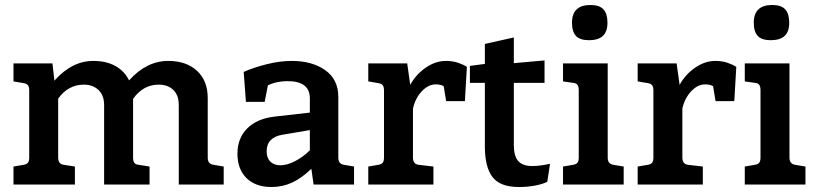

<svg xmlns="http://www.w3.org/2000/svg" viewBox="-20 -739 3268 769"><path d="M876 -72V0H696V-318Q696 -358 674 -379Q652 -400 616 -400Q553 -400 513 -343V-322V-108Q513 -94 518 -87Q523 -80 535 -79L579 -72V0H397V-318Q397 -357 374.5 -378.5Q352 -400 316 -400Q253 -400 213 -344V-108Q213 -82 235 -79L280 -72V0H34V-72L75 -79Q87 -81 92 -87.5Q97 -94 97 -108V-377Q97 -391 92 -397.5Q87 -404 75 -406L34 -413V-485H190L198 -416Q268 -495 354 -495Q406 -495 442.5 -474.5Q479 -454 497 -417Q567 -495 654 -495Q726 -495 769 -455.5Q812 -416 812 -346V-108Q812 -95 817.5 -88Q823 -81 835 -79Z M1398 -72V0H1236L1227 -63Q1189 -26 1150.5 -8Q1112 10 1067 10Q1004 10 967.5 -25.5Q931 -61 931 -124Q931 -185 970 -224.5Q1009 -264 1080 -272L1221 -288V-345Q1221 -414 1132 -414Q1087 -414 1053 -397L1040 -331H965L956 -451Q997 -469 1049 -482Q1101 -495 1149 -495Q1230 -495 1282.5 -458Q1335 -421 1335 -351V-108Q1335 -95 1340.5 -88Q1346 -81 1357 -79ZM1221 -137V-218L1109 -199Q1080 -194 1064 -177.5Q1048 -161 1048 -133Q1048 -106 1063 -91.5Q1078 -77 1103 -77Q1130 -77 1162.5 -94Q1195 -111 1221 -137Z M1850 -471 1842 -334H1767L1757 -394Q1745 -401 1725 -401Q1695 -401 1669 -373Q1643 -345 1634 -304V-108Q1634 -82 1656 -79L1716 -72V0H1455V-72L1496 -79Q1508 -81 1513 -87.5Q1518 -94 1518 -108V-377Q1518 -391 1513 -397.5Q1508 -404 1496 -406L1455 -413V-485H1611L1623 -399Q1645 -440 1684.5 -467.5Q1724 -495 1766 -495Q1793 -495 1815 -487.5Q1837 -480 1850 -471Z M2183 -83 2172 -11Q2155 -2 2124.5 4Q2094 10 2058 10Q1983 10 1952.5 -30Q1922 -70 1922 -152V-407H1862V-475L1922 -483V-563L2038 -589V-486L2161 -497V-407H2038V-159Q2038 -113 2056 -93.5Q2074 -74 2111 -74Q2143 -74 2183 -83Z M2271 -648Q2271 -719 2345 -719Q2381 -719 2397 -701.5Q2413 -684 2413 -648Q2413 -612 2394.5 -595Q2376 -578 2339 -578Q2303 -578 2287 -595Q2271 -612 2271 -648ZM2235 -72 2276 -79Q2288 -81 2293 -87.5Q2298 -94 2298 -108V-378Q2298 -392 2293 -399Q2288 -406 2276 -407L2235 -413V-485H2414V-108Q2414 -95 2419.5 -88Q2425 -81 2436 -79L2478 -72V0H2235Z M2929 -471 2921 -334H2846L2836 -394Q2824 -401 2804 -401Q2774 -401 2748 -373Q2722 -345 2713 -304V-108Q2713 -82 2735 -79L2795 -72V0H2534V-72L2575 -79Q2587 -81 2592 -87.5Q2597 -94 2597 -108V-377Q2597 -391 2592 -397.5Q2587 -404 2575 -406L2534 -413V-485H2690L2702 -399Q2724 -440 2763.5 -467.5Q2803 -495 2845 -495Q2872 -495 2894 -487.5Q2916 -480 2929 -471Z M2999 -648Q2999 -719 3073 -719Q3109 -719 3125 -701.5Q3141 -684 3141 -648Q3141 -612 3122.5 -595Q3104 -578 3067 -578Q3031 -578 3015 -595Q2999 -612 2999 -648ZM2963 -72 3004 -79Q3016 -81 3021 -87.5Q3026 -94 3026 -108V-378Q3026 -392 3021 -399Q3016 -406 3004 -407L2963 -413V-485H3142V-108Q3142 -95 3147.5 -88Q3153 -81 3164 -79L3206 -72V0H2963Z"/></svg>

Font: Enriqueta SemiBold
Style: Regular
Weight: 600
Designer: Viviana Monsalve, Gustavo Ibarra
Foundry: 72Puntos
Version: Version 2.000